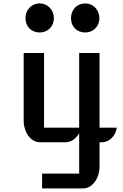

<svg xmlns="http://www.w3.org/2000/svg" viewBox="-20 -815 707 1100"><path d="M115.7 -124C115.7 -55.7 157.2 0 208.5 0H355.5C386.2 0 416 -20 433.6 -52.2V179.7H221.2V264.2H457.5C508.3 264.2 550.3 207.5 550.3 139.2V0H563.5C606.4 0 644 -37.6 648.9 -83.5H550.3V-511.2H433.6V-83.5H232.4V-511.2H115.7ZM468.3 -628.9C513.2 -628.9 549.3 -662.1 549.3 -710.9C549.3 -759.3 513.2 -795.4 468.3 -795.4C420.9 -795.4 386.7 -759.3 386.7 -710.9C386.7 -662.1 420.9 -628.9 468.3 -628.9ZM207.5 -628.9C252.4 -628.9 288.6 -662.1 288.6 -710.9C288.6 -759.3 252.4 -795.4 207.5 -795.4C160.2 -795.4 126 -759.3 126 -710.9C126 -662.1 160.2 -628.9 207.5 -628.9Z"/></svg>

Font: Atomic Age
Style: Regular
Weight: 400
Designer: James Grieshaber
Foundry: James Grieshaber
Version: Version 1.002